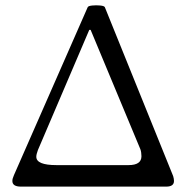

<svg xmlns="http://www.w3.org/2000/svg" viewBox="-20 -694 693 714"><path d="M58 0Q26 0 26 -21Q26 -26 27.5 -31Q29 -36 32 -43L306 -667Q308 -672 323 -673.5Q338 -675 353 -673.5Q368 -672 370 -667L624 -39Q627 -29 627 -21Q627 0 598 0ZM190 -80H458Q506 -80 506 -113Q506 -119 505 -126.5Q504 -134 502 -139L317 -583H312L121 -136Q115 -120 115 -111Q115 -80 190 -80Z"/></svg>

Font: Junicode VF
Style: Regular
Weight: 400
Designer: Peter S. Baker
Version: Version 2.213